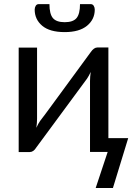

<svg xmlns="http://www.w3.org/2000/svg" viewBox="-20 -736 651 930"><path d="M527 174.5H443.5L501.5 0H416V-344.5Q416 -363.5 419.5 -387.5Q410 -367.5 401.5 -355Q393 -343 323 -248.5Q253 -154 156 -22Q142.5 0.5 124 0.5H70.5V-505.5H159.5V-161Q159.5 -141 156 -117Q165 -137 174.5 -150.5Q183.5 -161 260.5 -266.5Q316.5 -343.5 419.5 -483.5Q435 -506 451.5 -506H505V-67H601ZM293.5 -580.5Q221 -580.5 184.5 -611.2Q148 -642 148 -689.5Q148 -699.5 153 -707.8Q158 -716 167.5 -716H219.5Q219.5 -668.5 236.2 -648.5Q253 -628.5 293.5 -628.5Q334 -628.5 350.8 -648.5Q367.5 -668.5 367.5 -716H419.5Q429 -716 434 -707.8Q439 -699.5 439 -689.5Q439 -642 401.5 -611.2Q364 -580.5 293.5 -580.5Z"/></svg>

Font: Verano Sans
Style: Regular
Weight: 400
Designer: Lukasz Dziedzic with Adam Twardoch and Botio Nikoltchev
Foundry: tyPoland Lukasz Dziedzic
Version: Version 3.001;December 28, 2019;FontCreator 12.0.0.2547 64-b